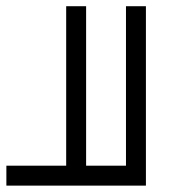

<svg xmlns="http://www.w3.org/2000/svg" viewBox="-20 -582 540 602"><path d="M250 -62.5H375V-562.5H437.5V0H0V-62.5H187.5V-562.5H250Z"/></svg>

Font: 寒蝉点阵体 16px
Style: Regular
Weight: 400
Designer: Designed by Warren2060
Foundry: ChillType
Version: Version 1.000